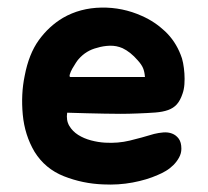

<svg xmlns="http://www.w3.org/2000/svg" viewBox="-20 -490 547 506"><path d="M386 -137Q398 -140 410.5 -141Q423 -142 433.5 -138Q444 -134 451 -124.5Q458 -115 458 -98Q458 -86 452 -75Q446 -64 437 -55Q428 -46 417 -39.5Q406 -33 396 -29Q367 -16 329.5 -9Q292 -2 252 -4Q198 -6 148.5 -25.5Q99 -45 71 -90Q45 -134 40 -188Q35 -242 45 -290Q56 -348 82.5 -384.5Q109 -421 146 -443Q191 -469 247 -470Q303 -471 354 -448Q388 -433 415 -407.5Q442 -382 456 -346Q460 -337 462.5 -324Q465 -311 466 -296.5Q467 -282 466 -268Q465 -254 461 -243Q455 -225 446 -215Q437 -205 423 -200Q409 -195 389.5 -193.5Q370 -192 343 -191Q319 -190 298 -190Q277 -190 255 -190.5Q233 -191 209.5 -191.5Q186 -192 157 -193Q154 -173 162.5 -158.5Q171 -144 186 -134.5Q201 -125 220 -120Q239 -115 257 -114Q291 -112 322 -119.5Q353 -127 386 -137ZM343 -331Q324 -353 303 -363Q287 -370 269.5 -369.5Q252 -369 236 -364Q207 -357 187 -334Q185 -332 180 -324.5Q175 -317 170.5 -309Q166 -301 164 -294Q162 -287 166 -287H362Q361 -301 357 -310.5Q353 -320 343 -331Z"/></svg>

Font: Jua
Style: Regular
Weight: 400
Version: Version 1.001